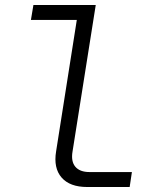

<svg xmlns="http://www.w3.org/2000/svg" viewBox="-20 -750 640 770"><path d="M330 0Q260 0 227 -38Q194 -76 205 -143L288 -670H104L114 -730H364L271 -143Q264 -103 282 -81.5Q300 -60 339 -60H509L500 0Z"/></svg>

Font: JetBrains Mono NL ExtraLight
Style: Italic
Weight: 200
Italic angle: -9°
Monospace: yes
Designer: Philipp Nurullin, Konstantin Bulenkov
Foundry: JetBrains
Version: Version 2.305; ttfautohint (v1.8.4.7-5d5b)